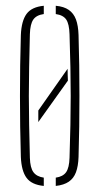

<svg xmlns="http://www.w3.org/2000/svg" viewBox="-20 -624 336 649"><path d="M109.5 -211.5Q109.5 -221.5 109.5 -231.2Q109.5 -241 109.5 -250.5L208.5 -391.5Q208.5 -381 208.8 -371.2Q209 -361.5 209.5 -351.5ZM50.5 -93.5Q49 -144 48.2 -195.8Q47.5 -247.5 47.5 -299.5Q47.5 -351.5 48.2 -403.2Q49 -455 50.5 -505.5Q52.5 -553.5 69.8 -577Q87 -600.5 128 -604.5V-576.5Q103 -573 92.5 -557.8Q82 -542.5 81 -508.5Q79.5 -447.5 78.5 -397.2Q77.5 -347 77.5 -299.8Q77.5 -252.5 78.5 -202Q79.5 -151.5 81 -90.5Q82 -57 93 -42Q104 -27 128 -23.5V4.5Q87 0.5 69.8 -22.8Q52.5 -46 50.5 -93.5ZM168.5 4.5V-23.5Q193 -27 203.5 -42Q214 -57 215 -90.5Q217 -151.5 218 -202Q219 -252.5 219 -299.8Q219 -347 218 -397.2Q217 -447.5 215 -508.5Q214 -543 203.8 -558Q193.5 -573 168.5 -576.5V-604.5Q196 -602 212.5 -590.5Q229 -579 236.8 -558.2Q244.5 -537.5 245.5 -505.5Q247 -455 247.8 -403.2Q248.5 -351.5 248.5 -299.8Q248.5 -248 247.8 -196.2Q247 -144.5 245.5 -93.5Q244.5 -62.5 236.8 -41.8Q229 -21 212.5 -9.8Q196 1.5 168.5 4.5Z"/></svg>

Font: Big Shoulders Stencil Display ExtraLight
Style: Regular
Weight: 250
Designer: Patric King
Foundry: XO Type Co
Version: Version 2.001